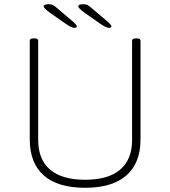

<svg xmlns="http://www.w3.org/2000/svg" viewBox="-20 -884 806 910"><path d="M383 6Q254 6 187.5 -52.5Q121 -111 121 -224V-690Q121 -702 137 -702H145Q161 -702 161 -690V-221Q161 -128 217.5 -80Q274 -32 383 -32Q493 -32 549.5 -80Q606 -128 606 -221V-690Q606 -702 622 -702H630Q646 -702 646 -690V-224Q646 -111 579 -52.5Q512 6 383 6ZM332 -752Q319 -752 289 -773L219 -822Q187 -845 187 -854Q187 -864 211 -864Q224 -864 232 -859.5Q240 -855 256 -841L323 -784Q332 -776 338 -769.5Q344 -763 344 -760Q344 -752 332 -752ZM496 -752Q483 -752 453 -773L383 -822Q351 -845 351 -854Q351 -864 375 -864Q388 -864 396 -859.5Q404 -855 420 -841L487 -784Q496 -776 502 -769.5Q508 -763 508 -760Q508 -752 496 -752Z"/></svg>

Font: Asap Semi Expanded Thin
Style: Regular
Weight: 100
Width: 6
Designer: Pablo Cosgaya
Foundry: Omnibus-Type
Version: Version 3.001; ttfautohint (v1.8.4.7-5d5b)